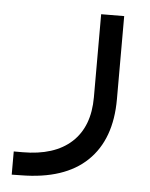

<svg xmlns="http://www.w3.org/2000/svg" viewBox="-43 -318 455 584"><g transform="rotate(5 184.5 -26.0)"><path d="M41 158.2Q138.2 158.2 190.4 110.4Q242.7 62.5 242.7 -27.3V-280.8L313 -281.2V-27.3Q313 95.2 244.1 161.4Q175.3 227.5 42 228.5L14.2 229V158.2Z"/></g></svg>

Font: Shabnam Light WOL
Style: Light-WOL
Weight: 300
Foundry: DejaVu fonts team - Redesigned by Saber Rastikerdar - Based on Vazir font
Version: Version 5.0.0